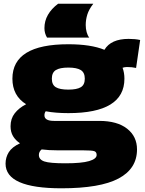

<svg xmlns="http://www.w3.org/2000/svg" viewBox="-20 -797 783 1037"><path d="M312 220Q10 220 10 87Q10 53 27.5 25Q45 -3 88 -23Q64 -39 50.5 -61.5Q37 -84 37 -115Q37 -156 59.5 -185Q82 -214 121 -234Q47 -280 47 -372Q47 -558 349 -558Q471 -558 544 -528Q579 -587 675 -587Q710 -587 737 -581L715 -430Q693 -435 666 -435Q653 -435 642 -431Q652 -404 652 -372Q652 -186 349 -186Q280 -186 227 -196Q220 -187 220 -174Q220 -144 272 -144H516Q613 -144 666.5 -102Q720 -60 720 10Q720 114 620.5 167Q521 220 312 220ZM349 -313Q395 -313 416.5 -326Q438 -339 438 -372Q438 -405 416.5 -418.5Q395 -432 349 -432Q303 -432 281.5 -418.5Q260 -405 260 -372Q260 -339 281.5 -326Q303 -313 349 -313ZM190 40Q190 65 219.5 75Q249 85 333 85Q421 85 461.5 73Q502 61 502 40Q502 24 489.5 19.5Q477 15 429 15H293Q243 15 205 10Q190 22 190 40ZM462 -594H234Q220 -617 220 -645Q220 -684 239 -717Q258 -750 294 -777H484Q460 -746 451.5 -718Q443 -690 443 -662Q443 -642 448 -623.5Q453 -605 462 -594Z"/></svg>

Font: Georama Extended ExtraBold
Style: Regular
Weight: 800
Width: 7
Designer: Jean-Baptiste Levee
Foundry: Production Type
Version: Version 1.000